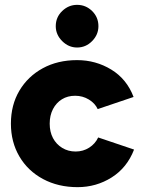

<svg xmlns="http://www.w3.org/2000/svg" viewBox="-20 -760 588 792"><path d="M300 12Q220 12 157.5 -21.5Q95 -55 60 -114.5Q25 -174 25 -250Q25 -327 60 -386Q95 -445 156.5 -478.5Q218 -512 298 -512Q375 -512 439 -473Q503 -434 531 -360L383 -310Q372 -334 346.5 -349.5Q321 -365 290 -365Q259 -365 235.5 -350.5Q212 -336 198.5 -310Q185 -284 185 -250Q185 -216 198.5 -190.5Q212 -165 236.5 -150Q261 -135 292 -135Q323 -135 348 -151Q373 -167 385 -193L533 -143Q504 -68 440.5 -28Q377 12 300 12ZM298 -564Q263 -564 236.5 -590.5Q210 -617 210 -652Q210 -689 236.5 -714.5Q263 -740 298 -740Q334 -740 360 -714.5Q386 -689 386 -652Q386 -617 360 -590.5Q334 -564 298 -564Z"/></svg>

Font: Figtree Light ExtraBold
Style: Regular
Weight: 800
Version: Version 2.001;gftools[0.9.30]